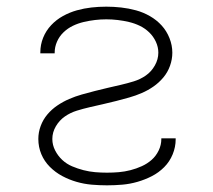

<svg xmlns="http://www.w3.org/2000/svg" viewBox="-20 -548 640 576"><path d="M301 8Q278 8 255 6Q232 4 209.5 -2.5Q187 -9 166.5 -20Q146 -31 129.5 -47.5Q113 -64 104 -85.5Q95 -107 95 -131Q95 -151 102 -170Q109 -189 122 -204.5Q135 -220 152 -231.5Q169 -243 187.5 -251Q206 -259 225.5 -264.5Q245 -270 264.5 -275Q284 -280 303.5 -284.5Q323 -289 342.5 -293.5Q362 -298 381.5 -304Q401 -310 417.5 -321.5Q434 -333 444.5 -351.5Q455 -370 455 -390Q455 -407 447.5 -423Q440 -439 427.5 -451Q415 -463 399.5 -470.5Q384 -478 367 -482Q350 -486 333 -488Q316 -490 299 -490Q282 -490 265 -488Q248 -486 231 -482Q214 -478 198.5 -470.5Q183 -463 170.5 -451Q158 -439 151 -423Q144 -407 144 -390Q144 -390 144 -389.5Q144 -389 144 -388H101Q101 -389 101 -390Q101 -391 101 -391Q101 -414 109.5 -435Q118 -456 133.5 -472.5Q149 -489 169 -500Q189 -511 210.5 -517Q232 -523 254 -525.5Q276 -528 299 -528Q321 -528 343.5 -525.5Q366 -523 388 -517Q410 -511 430 -499.5Q450 -488 465 -471.5Q480 -455 488.5 -433.5Q497 -412 497 -390Q497 -370 490 -350.5Q483 -331 470 -315.5Q457 -300 440.5 -288.5Q424 -277 405.5 -269Q387 -261 367.5 -255.5Q348 -250 328.5 -245Q309 -240 289 -235.5Q269 -231 249.5 -226.5Q230 -222 210.5 -216Q191 -210 174.5 -198.5Q158 -187 147.5 -169Q137 -151 137 -131Q137 -113 145.5 -96.5Q154 -80 167 -68Q180 -56 196.5 -49Q213 -42 230.5 -37.5Q248 -33 265.5 -31.5Q283 -30 301 -30Q319 -30 336.5 -31.5Q354 -33 371.5 -37.5Q389 -42 405.5 -49.5Q422 -57 435 -68.5Q448 -80 456 -96.5Q464 -113 464 -131Q464 -131 464 -131.5Q464 -132 464 -133H507Q507 -132 507 -131Q507 -130 507 -130Q507 -107 498 -85Q489 -63 472.5 -46.5Q456 -30 435.5 -19.5Q415 -9 392.5 -2.5Q370 4 347 6Q324 8 301 8Z"/></svg>

Font: Zed Sans Extralight Extended
Style: Regular
Weight: 200
Width: 7
Designer: Belleve Invis
Foundry: Belleve Invis
Version: Version 1.0.0; ttfautohint (v1.8.4)